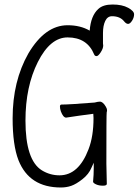

<svg xmlns="http://www.w3.org/2000/svg" viewBox="-20 -820 615 852"><path d="M250 12Q110 12 62 -109Q36 -176 36 -295Q36 -460 106 -583Q180 -708 280 -708Q337 -708 378 -684Q383 -750 416 -780Q437 -800 479.5 -800Q522 -800 548.5 -785.5Q575 -771 575 -756.5Q575 -742 566 -728Q557 -714 548.5 -714Q540 -714 531 -725Q513 -748 477 -748Q457 -748 447 -727Q437 -706 437 -674V-627L438 -618Q438 -605 427 -588Q416 -571 408.5 -571Q401 -571 398 -578Q367 -654 280 -654Q203 -654 148 -545Q93 -436 93 -285Q93 -109 166 -64Q202 -42 244 -42Q329 -42 373 -158Q395 -215 395 -296Q395 -296 394 -315Q331 -307 273 -298Q260 -299 250 -326Q246 -338 246 -347Q246 -356 253 -356Q287 -356 400 -365Q415 -369 423 -369Q437 -369 450 -346Q455 -337 455 -331.5Q455 -326 453.5 -321.5Q452 -317 452 -94L454 -4Q454 4 436.5 4Q419 4 406 -2Q393 -8 393 -14Q396 -44 396 -74V-98L386 -76Q374 -47 346 -25Q318 -3 296.5 4.5Q275 12 250 12ZM397 -578H398Q398 -578 397 -578ZM531 -725Z"/></svg>

Font: LXGW WenKai Mono TC Light
Style: Regular
Weight: 300
Designer: LXGW / Fontworks Inc.
Foundry: LXGW / Fontworks Inc.
Version: Version 1.330